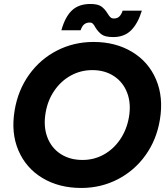

<svg xmlns="http://www.w3.org/2000/svg" viewBox="-20 -920 832 952"><path d="M52.6 -372.8Q69.1 -472.4 124.2 -549.6Q179.4 -626.8 262.7 -669.4Q346.1 -712 443.8 -712Q552.9 -712 634.7 -662.8Q716.5 -613.7 753.9 -525.6Q791.4 -437.6 772.7 -325.8Q756.4 -226.8 701.3 -150Q646.1 -73.2 563.1 -30.6Q480.1 12 382.9 12Q273.1 12 191.1 -37Q109 -86.1 71.4 -173.9Q33.8 -261.7 52.6 -372.8ZM619.4 -339.6Q630.8 -406.3 610.8 -459.3Q590.8 -512.3 545.4 -542.3Q499.9 -572.4 437.8 -572.4Q380.2 -572.4 331.3 -545.5Q282.3 -518.7 249.1 -470Q215.8 -421.3 205.8 -359Q194.7 -292.2 214.8 -239.3Q234.9 -186.3 280.6 -156.6Q326.2 -126.9 389.3 -126.9Q446.6 -126.9 494.9 -153.8Q543.2 -180.6 575.9 -228.9Q608.7 -277.3 619.4 -339.6ZM453.1 -783.8Q446.4 -796.7 440.5 -802.4Q434.6 -808.2 424.3 -808.2Q409.2 -808.2 398.2 -799.9Q387.2 -791.7 379.5 -769.8H284.3Q303.1 -837.1 337 -868.7Q370.9 -900.3 427.7 -900.3Q465.3 -900.3 482.4 -888Q499.6 -875.6 512.9 -853.9Q520.7 -840.6 527.4 -834.5Q534 -828.3 545.4 -828.3Q562 -828.3 572.1 -838.6Q582.1 -848.8 588.1 -867.1H683.3Q663.6 -802.9 629.9 -769.6Q596.3 -736.2 541.7 -736.2Q502 -736.2 484.5 -748.8Q466.9 -761.4 453.1 -783.8Z"/></svg>

Font: Oak Sans Light Italic
Style: Regular
Weight: 400
Italic angle: -9.5°
Foundry: Erik Kennedy, Walven
Version: Version 1.000;Glyphs 3.1.2 (3151)